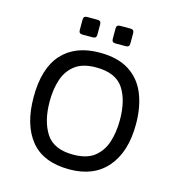

<svg xmlns="http://www.w3.org/2000/svg" viewBox="-100 -730 769 832"><g transform="rotate(15 284.5 -314.0)"><path d="M285 15Q168 15 111.5 -54.5Q55 -124 55 -248Q55 -378 114.5 -443Q174 -508 283 -508Q364 -508 415 -475.5Q466 -443 490 -384.5Q514 -326 514 -248Q514 -125 454.5 -55Q395 15 285 15ZM284 -51Q345 -51 379 -77.5Q413 -104 427.5 -148.5Q442 -193 442 -248Q442 -337 407 -389.5Q372 -442 284 -442Q224 -442 190 -416Q156 -390 141.5 -346.5Q127 -303 127 -248Q127 -160 162 -105.5Q197 -51 284 -51ZM337 -564Q321 -564 321 -580V-627Q321 -643 337 -643H384Q400 -643 400 -627V-580Q400 -564 384 -564ZM189 -564Q173 -564 173 -580V-627Q173 -643 189 -643H236Q252 -643 252 -627V-580Q252 -564 236 -564Z"/></g></svg>

Font: Pitagon Sans
Style: Regular
Weight: 400
Designer: Travis Tran
Foundry: Pitagon
Version: Version 1.001; ttfautohint (v1.8.4.7-5d5b);gftools[0.9.26]